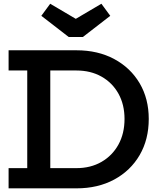

<svg xmlns="http://www.w3.org/2000/svg" viewBox="-20 -1030 874 1050"><path d="M433 -827.5H356L206 -943.5L254.5 -1009.5L394.5 -927L534.5 -1009.5L583 -943.5ZM337.5 0V-110.5H397.5Q476 -110.5 535.2 -144.8Q594.5 -179 627.8 -239.5Q661 -300 661 -379.5Q661 -458 627.8 -517.8Q594.5 -577.5 535.2 -611Q476 -644.5 397.5 -644.5H337.5V-755H398.5Q515.5 -755 604.8 -707Q694 -659 743.8 -574.5Q793.5 -490 793.5 -379.5Q793.5 -267.5 743.8 -182Q694 -96.5 604.8 -48.2Q515.5 0 398.5 0ZM27 0V-110.5H129V-644.5H27V-755H370.5V-644.5H255V-110.5H370.5V0Z"/></svg>

Font: Hepta Slab ExtraLight SemiBold
Style: Regular
Weight: 600
Version: Version 1.102